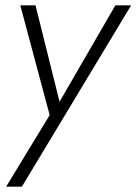

<svg xmlns="http://www.w3.org/2000/svg" viewBox="-20 -480 511 719"><path d="M471 -460 62 219H3L166 -49L56 -460H113L203 -99L412 -460Z"/></svg>

Font: Jost* Light
Style: Italic
Weight: 300
Italic angle: -10°
Version: Version 3.7